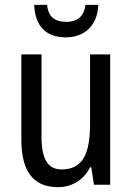

<svg xmlns="http://www.w3.org/2000/svg" viewBox="-20 -761 545 791"><path d="M385 -741H332C326 -691 296 -671 253 -671C206 -671 179 -691 174 -741H121C124 -654 170 -607 251 -607C331 -607 382 -659 385 -741ZM434 -537H351V-253C351 -126 321 -63 233 -63C177 -63 151 -106 151 -199V-537H68V-186C68 -62 112 10 219 10C275 10 324 -18 351 -72H356L367 0H434Z"/></svg>

Font: Noto Sans Sinhala Condensed
Style: Regular
Weight: 400
Width: 3
Designer: Jelle Bosma - Monotype Design Team
Foundry: Monotype Imaging Inc.
Version: Version 2.006